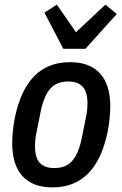

<svg xmlns="http://www.w3.org/2000/svg" viewBox="-20 -802 532 834"><path d="M208 12Q122 12 77.5 -37Q33 -86 33 -180Q33 -203 36 -233.5Q39 -264 45 -293Q95 -532 284 -532Q370 -532 414.5 -483Q459 -434 459 -340Q459 -317 456 -286.5Q453 -256 447 -227Q397 12 208 12ZM216 -72Q266 -72 293.5 -103Q321 -134 335 -201L356 -306Q358 -317 359 -329Q360 -341 360 -352Q360 -403 339 -425.5Q318 -448 276 -448Q226 -448 198.5 -417Q171 -386 157 -319L136 -214Q134 -203 133 -191Q132 -179 132 -168Q132 -117 153 -94.5Q174 -72 216 -72ZM255 -590 173 -747 227 -782 310 -662 438 -782 487 -741 351 -590Z"/></svg>

Font: IBM Plex Sans Condensed Medium
Style: Italic
Weight: 500
Width: 3
Italic angle: -11°
Designer: Mike Abbink, Paul van der Laan, Pieter van Rosmalen
Foundry: Bold Monday
Version: Version 1.3